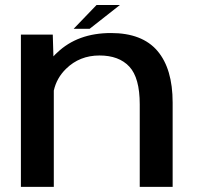

<svg xmlns="http://www.w3.org/2000/svg" viewBox="-20 -724 762 744"><path d="M61 0V-590H184.5L187 -505.5Q193.5 -513 201.5 -520Q281 -596 410 -596Q531 -596 590 -526.8Q649 -457.5 649 -326.5V0H521.5V-319.5Q521.5 -422.5 481.2 -465.8Q441 -509 365.5 -509Q288.5 -509 236 -457.5Q199.5 -422 188.5 -373V0ZM265.5 -612.5 354 -704.5H444.5L327.5 -612.5Z"/></svg>

Font: Anybody ExtraExpanded Medium
Style: Regular
Weight: 500
Width: 8
Designer: Tyler Finck
Foundry: Etcetera Type Company
Version: Version 1.010; ttfautohint (v1.8.3) -l 8 -r 50 -G 200 -x 14 